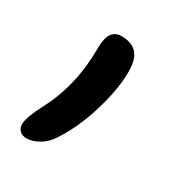

<svg xmlns="http://www.w3.org/2000/svg" viewBox="-90 -190 415 444"><g transform="rotate(30 117.0 32.5)"><path d="M39.1 189.9Q27.8 189.9 21 183.3Q14.2 176.8 14.2 166Q14.2 147.9 36.1 106Q78.1 26.9 78.1 -74.2Q78.1 -125 111.8 -125Q139.2 -125 153.1 -110.1Q167 -95.2 167 -61Q167 -13.2 147.5 49.8Q127.9 112.8 96.2 158.2Q85 172.9 69.1 181.4Q53.2 189.9 39.1 189.9Z"/></g></svg>

Font: Shantell Sans Irregular Bouncy
Style: Regular
Weight: 300
Designer: Stephen Nixon, Anya Danilova, Shantell Martin
Foundry: Arrow Type
Version: Version 1.006;[9816181b4]